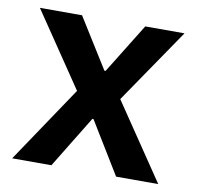

<svg xmlns="http://www.w3.org/2000/svg" viewBox="-64 -588 673 655"><g transform="rotate(10 272.0 -261.0)"><path d="M19 0 197 -265 23 -522H169L277 -349H281L388 -522H524L347 -263L525 0H379L269 -180H265L155 0Z"/></g></svg>

Font: Plexus Sans SemiBold
Style: Regular
Weight: 600
Version: Version 2.001;PS 002.001;hotconv 1.0.70;makeotf.lib2.5.58329